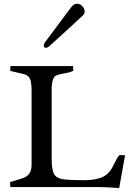

<svg xmlns="http://www.w3.org/2000/svg" viewBox="-20 -983 677 1009"><path d="M81.5 -599.1Q48.3 -606.4 33.7 -610.8L34.7 -635.7H364.7V-610.4Q350.6 -604.5 339.4 -601.8Q328.1 -599.1 309.6 -595.7Q286.1 -591.8 274.9 -586.2Q263.7 -580.6 257.6 -563Q251.5 -545.4 251.5 -507.8V-152.3Q251.5 -93.3 262.9 -70.6Q274.4 -47.9 306.2 -42Q337.9 -36.1 422.4 -36.1Q476.1 -36.1 512.9 -50Q549.8 -64 571.8 -106L579.1 -120.6Q586.9 -136.7 593.3 -147.7Q599.6 -158.7 607.9 -168L637.2 -167L606.4 5.4Q541 0 499.5 0H34.2L33.2 -26.4Q40.5 -28.8 64.5 -35.6Q92.3 -43 108.4 -50Q124.5 -57.1 135.3 -73Q146 -88.9 146 -117.2V-504.9Q146 -544.4 139.6 -562.7Q133.3 -581.1 121.1 -587.4Q108.9 -593.8 81.5 -599.1ZM221.2 -731.9Q215.8 -731.9 212.9 -735.4Q210 -738.8 210 -744.6Q210 -751.5 215.3 -759.3Q244.1 -796.9 321.8 -901.9L355.5 -946.8Q368.2 -963.4 385.3 -963.4Q400.4 -963.4 412.6 -950.7Q424.8 -938 424.8 -923.3Q424.8 -909.7 414.6 -900.9Q384.3 -873.5 345.7 -837.4Q259.3 -758.3 240.7 -741.7Q229.5 -731.9 221.2 -731.9Z"/></svg>

Font: Radley
Style: Regular
Weight: 400
Designer: Vernon Adams
Foundry: Vernon Adams
Version: Version 1.003; ttfautohint (v1.6)